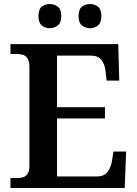

<svg xmlns="http://www.w3.org/2000/svg" viewBox="-20 -933 682 953"><path d="M32 0V-49H63Q80 -49 94 -53Q108 -57 117 -70.5Q126 -84 126 -111V-598Q126 -628 117.5 -642Q109 -656 95 -660.5Q81 -665 63 -665H32V-714H567L572 -533H509L504 -579Q500 -614 483.5 -635.5Q467 -657 431 -657H263V-401H501V-345H263V-57H460Q496 -57 513.5 -79.5Q531 -102 536 -135L543 -181H606L599 0ZM427 -793Q404 -793 387 -806.5Q370 -820 370 -853Q370 -887 387 -900Q404 -913 427 -913Q449 -913 466 -900Q483 -887 483 -853Q483 -820 466 -806.5Q449 -793 427 -793ZM227 -793Q204 -793 187.5 -806.5Q171 -820 171 -853Q171 -887 187.5 -900Q204 -913 227 -913Q249 -913 266.5 -900Q284 -887 284 -853Q284 -820 266.5 -806.5Q249 -793 227 -793Z"/></svg>

Font: Noto Serif Kannada SemiBold
Style: Regular
Weight: 600
Version: Version 2.003